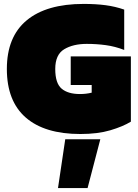

<svg xmlns="http://www.w3.org/2000/svg" viewBox="-20 -674 703 980"><path d="M390 10Q208 10 111.5 -74Q15 -158 15 -322Q15 -486 116 -570Q217 -654 407 -654Q469 -654 518.5 -647.5Q568 -641 614 -625V-419Q568 -437 520.5 -443.5Q473 -450 423 -450Q353 -450 307.5 -422.5Q262 -395 262 -322Q262 -249 294.5 -221.5Q327 -194 388 -194Q420 -194 448 -201V-240H341V-386H648V-53Q607 -28 543 -9Q479 10 390 10ZM276 286 313 37H492L427 286Z"/></svg>

Font: Boz Display
Style: Regular
Weight: 900
Version: Version 2.000; ttfautohint (v1.8.3)